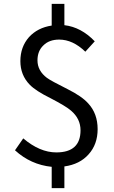

<svg xmlns="http://www.w3.org/2000/svg" viewBox="-20 -856 595 999"><path d="M424 -587Q359 -650 288 -650Q236 -650 206 -620Q175 -591 175 -542Q175 -488 224 -451Q244 -436 332 -392Q406 -355 439 -318Q488 -265 488 -184Q488 -105 441 -53Q395 -1 315 10V123H249V12Q140 1 58 -74L101 -136Q187 -63 273 -63Q399 -63 399 -178Q399 -238 350 -280Q324 -303 243 -345Q166 -383 135 -415Q86 -465 86 -538Q86 -612 131 -663Q176 -712 249 -723V-836H315V-725Q402 -715 473 -641Z"/></svg>

Font: 思源黑体R
Style: Regular
Weight: 400
Designer: Ryoko NISHIZUKA  (kana & ideographs); Paul D. Hunt (Latin, Greek & Cyrillic); Wenlong ZHANG  (bopomofo); Sandoll Communi
Foundry: Adobe Systems Incorporated
Version: Version 1.00 June 24, 2014, initial release